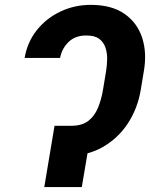

<svg xmlns="http://www.w3.org/2000/svg" viewBox="-20 -757 607 777"><path d="M220.2 -248H271Q312.5 -248.5 337.4 -267.8Q362.3 -287.1 376 -319.6Q389.6 -352.1 396.5 -391.6L409.2 -468.3Q413.1 -491.7 413.6 -517.1Q414.1 -542.5 406.7 -564.5Q399.4 -586.4 381.3 -599.9Q363.3 -613.3 330.1 -613.3Q285.2 -613.8 257.8 -587.4Q230.5 -561 223.1 -522.5H79.6Q90.8 -587.4 129.4 -635.5Q168 -683.6 224.9 -710.4Q281.7 -737.3 347.7 -737.3Q431.2 -737.3 483.2 -701.4Q535.2 -665.5 555.2 -604.5Q575.2 -543.5 562 -468.3L549.3 -391.6Q536.6 -317.4 497.1 -257.1Q457.5 -196.8 394.3 -161.1Q331.1 -125.5 247.1 -125.5H199.7ZM353 -248 311 0H159.2L200.7 -248Z"/></svg>

Font: Inter 18pt
Style: Bold Italic
Weight: 700
Italic angle: -9.3988°
Designer: Rasmus Andersson
Foundry: rsms
Version: Version 4.001;git-66647c0bb